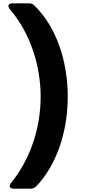

<svg xmlns="http://www.w3.org/2000/svg" viewBox="-20 -933 517 1162"><path d="M64 209H163C178 209 190 205 200 194C320 68 390 -131 390 -348C390 -565 320 -770 190 -898C180 -909 169 -913 154 -913H56C30 -913 23 -897 40 -877C162 -734 226 -538 226 -348C226 -156 162 32 48 173C31 193 38 209 64 209Z"/></svg>

Font: Arvore Sans
Style: Bold
Weight: 700
Designer: Jonny Pinhorn (Latin) Dan Schunck (customization for Arvore)
Version: Version 1.000;Glyphs 3.3 (3305)